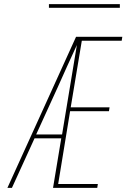

<svg xmlns="http://www.w3.org/2000/svg" viewBox="-20 -914 640 934"><path d="M16 0 350 -735H575L572 -716H378L324 -392H513L510 -373H321L263 -19H456L453 0H238L278 -241H148L38 0ZM156 -260H282L354 -695Q330 -644 307 -592.5Q284 -541 261 -490ZM563 -876H218V-894H563Z"/></svg>

Font: Iosevka SS04 Thin Extended
Style: Italic
Weight: 100
Width: 7
Italic angle: -9°
Monospace: yes
Designer: Belleve Invis
Foundry: Belleve Invis
Version: Version 19.0.0; ttfautohint (v1.8.4)